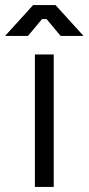

<svg xmlns="http://www.w3.org/2000/svg" viewBox="-52 -734 348 754"><path d="M276 -593 166 -714H78L-32 -593H58L113 -659H131L186 -593ZM85 0H159V-520H85Z"/></svg>

Font: Fixel Text Regular
Style: Regular
Weight: 400
Width: 4
Designer: AlfaBravo + MacPaw
Foundry: Kyrylo Tkachov, Marchela Mozhyna, Serhii Makarenko, Maria Weinstein, Zakhar Kryvoshyya
Version: Version 1.211